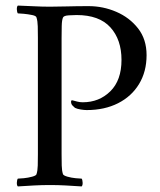

<svg xmlns="http://www.w3.org/2000/svg" viewBox="-20 -666 575 689"><path d="M506 -468Q506 -409 479 -364.5Q452 -320 403.5 -295.5Q355 -271 291 -271Q283 -271 270 -273Q257 -275 249 -279Q247 -281 241 -286.5Q235 -292 235 -301Q235 -307 240 -306Q248 -304 257 -301.5Q266 -299 277 -299Q336 -299 376 -338.5Q416 -378 416 -451Q416 -524 376 -568Q336 -612 255 -612Q246 -612 227.5 -611Q209 -610 206 -603Q202 -594 201.5 -572.5Q201 -551 201 -529V-113Q201 -91 201.5 -72Q202 -53 206 -41Q208 -36 222 -32Q236 -28 251.5 -26.5Q267 -25 273 -25Q276 -21 276.5 -11Q277 -1 273 3Q243 1 215.5 -0.5Q188 -2 159 -2Q131 -2 102.5 -0.5Q74 1 44 3Q40 -1 40.5 -11Q41 -21 44 -25Q50 -25 65.5 -26.5Q81 -28 95.5 -32Q110 -36 111 -41Q115 -53 115.5 -72Q116 -91 116 -113V-530Q116 -552 115.5 -571.5Q115 -591 111 -603Q110 -609 95.5 -612Q81 -615 65.5 -616.5Q50 -618 44 -618Q41 -622 40.5 -632Q40 -642 44 -646Q74 -645 102.5 -643.5Q131 -642 159 -642Q188 -642 221.5 -643Q255 -644 298 -644Q350 -644 397.5 -623.5Q445 -603 475.5 -564Q506 -525 506 -468Z"/></svg>

Font: Amiri Quran
Style: Regular
Weight: 400
Designer: Khaled Hosny
Version: Version 0.117